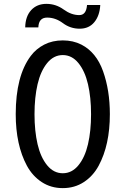

<svg xmlns="http://www.w3.org/2000/svg" viewBox="-20 -946 640 978"><path d="M60.1 0ZM379.4 -624.8Q346.2 -665.5 299.8 -665.5Q253.4 -665.5 220.2 -624.8Q187 -584 171.4 -517.1Q155.8 -450.2 155.8 -364.3Q155.8 -278.3 171.4 -211.4Q187 -144.5 220.2 -104Q253.4 -63.5 299.8 -63.5Q346.2 -63.5 379.4 -104Q412.6 -144.5 428.2 -211.4Q443.8 -278.3 443.8 -364.3Q443.8 -450.2 428.2 -517.1Q412.6 -584 379.4 -624.8ZM117.2 -101.6Q60.1 -207.5 60.1 -364.7Q60.1 -559.1 136.7 -661.1Q163.6 -697.3 205.3 -718.8Q247.1 -740.2 299.8 -740.2Q352.5 -740.2 394.5 -718.8Q470.7 -679.7 505.1 -582.8Q539.6 -485.8 539.6 -364.7Q539.6 -207.5 482.4 -101.6Q453.6 -48.8 406.7 -18.3Q359.9 12.2 299.8 12.2Q239.7 12.2 192.9 -18.3Q146 -48.8 117.2 -101.6ZM175.3 -806.6H108.4Q109.4 -862.3 138.7 -894.3Q168 -926.3 216.3 -926.3Q264.6 -926.3 304 -897.7Q343.3 -869.1 383.8 -869.1Q419.4 -869.1 423.3 -920.4H490.7Q487.8 -866.2 460.4 -833Q433.1 -799.8 385.7 -799.8Q338.4 -799.8 300.5 -828.1Q262.7 -856.4 220 -856.4Q177.2 -856.4 175.3 -806.6Z"/></svg>

Font: Oxygen Mono
Style: Regular
Weight: 400
Designer: Vernon Adams
Foundry: Vernon Adams
Version: Version 0.201; ttfautohint (v0.8) -r 50 -G 200 -x